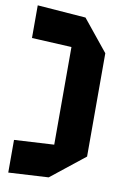

<svg xmlns="http://www.w3.org/2000/svg" viewBox="-91 -772 602 926"><g transform="rotate(10 210.0 -309.5)"><path d="M212 89V-551L378 -547V-42L213 89ZM17 100V-60L212 -71V89ZM17 -559V-719L254 -701L378 -548V-541Z"/></g></svg>

Font: Foldit
Style: Bold
Weight: 700
Version: Version 1.003